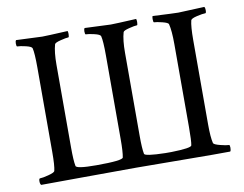

<svg xmlns="http://www.w3.org/2000/svg" viewBox="-72 -745 1075 846"><g transform="rotate(-10 465.0 -322.0)"><path d="M300.8 -41Q419.9 -41 421.9 -54.7Q426.8 -79.1 426.8 -136.7V-509.8Q426.8 -575.2 420.9 -597.7Q418 -605.5 393.1 -611.3Q368.2 -617.2 355.5 -617.2Q351.6 -617.2 351.6 -630.9Q351.6 -641.6 355.5 -645.5Q467.8 -640.6 471.7 -640.6Q488.3 -640.6 585.9 -645.5Q587.9 -639.6 587.9 -631.8Q587.9 -617.2 584 -617.2Q574.2 -617.2 548.8 -610.8Q523.4 -604.5 521.5 -597.7Q511.7 -564.5 511.7 -506.8V-136.7Q511.7 -79.1 516.6 -54.7Q517.6 -43 610.4 -41H637.7Q726.6 -43 728.5 -54.7Q732.4 -74.2 732.4 -136.7V-506.8Q732.4 -567.4 724.6 -597.7Q722.7 -604.5 697.3 -610.8Q671.9 -617.2 661.1 -617.2Q657.2 -617.2 657.2 -631.8Q657.2 -639.6 659.2 -645.5Q756.8 -640.6 773.4 -640.6Q778.3 -640.6 890.6 -645.5Q894.5 -641.6 894.5 -630.9Q894.5 -617.2 890.6 -617.2Q877.9 -617.2 852.5 -611.3Q827.1 -605.5 824.2 -597.7Q817.4 -571.3 817.4 -509.8V-131.8Q817.4 -75.2 824.2 -47.9Q827.1 -41 854 -34.2Q880.9 -27.3 892.6 -27.3Q896.5 -27.3 896.5 -14.6Q896.5 -2 892.6 2Q835.9 2.9 688.5 1.5Q541 0 472.7 0Q376 0 228 1Q80.1 2 46.9 2Q42 -2.9 42 -14.6Q42 -27.3 46.9 -27.3Q58.6 -27.3 85 -34.2Q111.3 -41 114.3 -47.9Q120.1 -71.3 120.1 -131.8V-509.8Q120.1 -575.2 114.3 -597.7Q111.3 -605.5 86.4 -611.3Q61.5 -617.2 48.8 -617.2Q44.9 -617.2 44.9 -630.9Q44.9 -641.6 48.8 -645.5Q161.1 -640.6 165 -640.6Q181.6 -640.6 279.3 -645.5Q281.2 -639.6 281.2 -631.8Q281.2 -617.2 277.3 -617.2Q267.6 -617.2 242.2 -610.8Q216.8 -604.5 214.8 -597.7Q205.1 -564.5 205.1 -506.8V-136.7Q205.1 -79.1 210 -54.7Q210.9 -41 300.8 -41Z"/></g></svg>

Font: Crimson Text
Style: Roman
Weight: 400
Version: Version 0.13